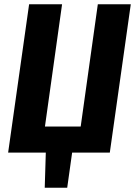

<svg xmlns="http://www.w3.org/2000/svg" viewBox="-20 -713 631 897"><path d="M591 -693 493 0H317L294 164H189L194 0H18L116 -693H270L190 -122H357L437 -693Z"/></svg>

Font: Fira Sans Condensed
Style: Bold Italic
Weight: 700
Width: 3
Italic angle: -8°
Designer: Carrois Corporate & Edenspiekermann AG
Foundry: Carrois Corporate GbR & Edenspiekermann AG
Version: Version 4.203